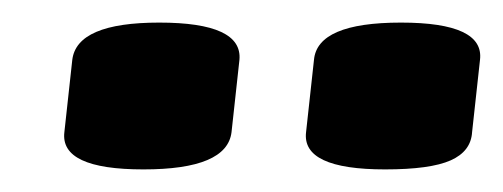

<svg xmlns="http://www.w3.org/2000/svg" viewBox="-20 -730 445 170"><path d="M321 -580Q247 -580 251 -613L258 -677Q261 -710 335 -710Q409 -710 405 -677L398 -613Q397 -596 379 -588Q361 -580 321 -580ZM107 -580Q33 -580 37 -613L44 -677Q48 -710 121 -710Q195 -710 192 -677L185 -613Q181 -580 107 -580Z"/></svg>

Font: Asap Semi Expanded Semi Expanded ExtraBold
Style: Italic
Weight: 800
Width: 6
Italic angle: -6°
Designer: Pablo Cosgaya
Foundry: Omnibus-Type
Version: Version 3.001; ttfautohint (v1.8.4.7-5d5b)